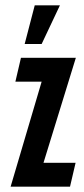

<svg xmlns="http://www.w3.org/2000/svg" viewBox="-20 -704 318 724"><path d="M137 -396H38L59 -486H266L144 -90H265L244 0H20ZM111 -684H206L137 -538H73Z"/></svg>

Font: Osterbar
Style: Regular
Weight: 500
Width: 3
Designer: Peter Wiegel, Basierend auf Erbar schmal-halbfette Grotesk v. Jacob Erbar
Foundry: Peter Wiegel
Version: Version 1.0